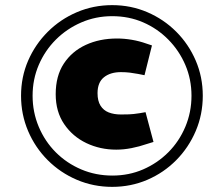

<svg xmlns="http://www.w3.org/2000/svg" viewBox="-20 -774 873 748"><path d="M417 -46Q344 -46 279.5 -73.5Q215 -101 166 -150Q117 -199 89.5 -263.5Q62 -328 62 -401Q62 -474 89.5 -537.5Q117 -601 166 -650Q215 -699 279.5 -726.5Q344 -754 417 -754Q490 -754 554 -726.5Q618 -699 666.5 -650.5Q715 -602 742.5 -538Q770 -474 770 -401Q770 -328 742.5 -263.5Q715 -199 666.5 -150Q618 -101 554 -73.5Q490 -46 417 -46ZM433 -191Q370 -191 316.5 -216.5Q263 -242 230 -290.5Q197 -339 197 -407Q197 -478 228.5 -526Q260 -574 314 -599Q368 -624 436 -624Q464 -624 493.5 -619Q523 -614 551 -604L572 -597L543 -481L518 -486Q502 -489 486 -491Q470 -493 451 -493Q410 -493 385 -473Q360 -453 360 -411Q360 -381 371.5 -362.5Q383 -344 403.5 -336Q424 -328 451 -328Q466 -328 482.5 -328.5Q499 -329 524 -333L547 -337L578 -221L552 -213Q523 -203 492.5 -197Q462 -191 433 -191ZM418 -90Q482 -90 537.5 -114Q593 -138 635.5 -180.5Q678 -223 702 -280Q726 -337 726 -401Q726 -465 702 -521Q678 -577 635.5 -620Q593 -663 537.5 -687Q482 -711 417 -711Q353 -711 296.5 -686.5Q240 -662 197.5 -619.5Q155 -577 131 -521Q107 -465 107 -401Q107 -337 131 -280Q155 -223 197.5 -180.5Q240 -138 296.5 -114Q353 -90 418 -90Z"/></svg>

Font: REM Medium ExtraBold
Style: Regular
Weight: 800
Version: Version 1.005;gftools[0.9.28]